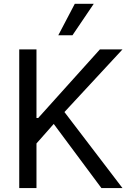

<svg xmlns="http://www.w3.org/2000/svg" viewBox="-20 -959 661 979"><path d="M78.1 -707V0H166V-227.5L253.9 -327.1L497.1 0H604.5L308.6 -387.7L604.5 -707H489.3L174.8 -357.4H166V-707ZM361.3 -939.5 277.3 -779.3H349.6L458 -939.5Z"/></svg>

Font: Pretendard Variable
Style: Regular
Weight: 400
Designer: Base glyphs from Inter by Rasmus Andersson; Hangeul glyphs from Noto Sans CJK(Source Han Sans) by Jang Soo-young and Kan
Foundry: Kil Hyung-jin
Version: Version 1.309;Glyphs 3.2 (3225)